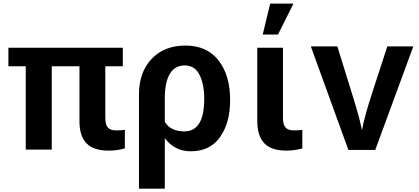

<svg xmlns="http://www.w3.org/2000/svg" viewBox="-20 -831 2405 1103"><path d="M28.3 -450.2V-556.6H685.5V-450.2H585V-154.3Q585 -114.3 599.6 -98.1Q614.3 -82 647 -82Q679.7 -82 697.3 -85V21.5Q653.3 34.2 604.5 34.2Q517.6 34.2 477.1 -7.3Q436.5 -48.8 436.5 -134.8V-450.2H277.3V28.3H127.9V-450.2Z M778.3 252.9V-288.1Q778.3 -415 850.6 -492.2Q922.9 -569.3 1045.9 -569.3Q1168.9 -569.3 1235.4 -483.9Q1301.8 -398.4 1301.8 -259.8V-252.9Q1301.8 -125 1244.1 -43.5Q1186.5 38.1 1076.2 38.1Q983.4 38.1 926.8 -37.1V252.9ZM926.8 -130.9Q960 -76.2 1039.1 -76.2Q1153.3 -76.2 1153.3 -263.7Q1153.3 -345.7 1126.5 -400.4Q1099.6 -455.1 1041.5 -455.1Q983.4 -455.1 955.1 -405.8Q926.8 -356.4 926.8 -267.6Z M1458 -136.7V-556.6H1605.5V-154.3Q1605.5 -115.2 1620.1 -98.6Q1634.8 -82 1667 -82Q1699.2 -82 1716.8 -85V21.5Q1672.9 34.2 1625 34.2Q1539.1 34.2 1498.5 -7.8Q1458 -49.8 1458 -136.7ZM1489.3 -632.8 1532.2 -810.5H1666L1577.1 -632.8Z M1765.6 -564.5H1918L1996.1 -312.5Q2043 -163.1 2054.7 -104.5L2059.6 -83Q2070.3 -151.4 2123 -312.5L2205.1 -564.5H2354.5L2135.7 30.3H1981.4Z"/></svg>

Font: GenEi M Gothic v2 Bold
Style: Regular
Weight: 700
Version: Version 2.0